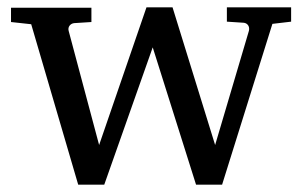

<svg xmlns="http://www.w3.org/2000/svg" viewBox="-20 -502 823 523"><path d="M722 -437 773 -443V-482H598V-443L644 -440C654 -439 661 -430 658 -418L566 -107L450 -482H379L250 -107L167 -418C164 -429 172 -438 182 -439L229 -442V-481H10V-442L65 -436L193 1H264L396 -373L514 1H585Z"/></svg>

Font: Veleka
Style: Regular
Weight: 400
Designer: Stefan Peev, Context Ltd, 2016; SIL International, 1997-2014.
Foundry: Stefan Peev, Context Ltd, 2016
Version: Version 1.000